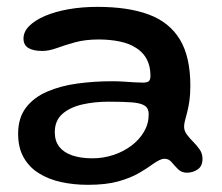

<svg xmlns="http://www.w3.org/2000/svg" viewBox="-20 -485 642 554"><path d="M233.6 48.3Q193 48.3 156.7 40.4Q120.3 32.5 92.3 15Q64.2 -2.5 48.3 -30.6Q32.3 -58.7 32.3 -98.9Q32.3 -144.9 55 -174.5Q77.6 -204.1 116.3 -220.7Q154.9 -237.4 203.5 -244Q252.1 -250.6 304 -250.6Q320 -250.6 336.6 -249.5Q353.2 -248.4 367.7 -247.5Q382.2 -246.6 392.1 -246.6Q404.9 -246.6 409.5 -250.8Q414.1 -255.1 414.1 -265.6Q414.1 -284.8 409.3 -299.9Q404.5 -314.9 395.5 -326.4Q386.5 -337.9 374 -345.9Q354.1 -359.4 325.7 -365.2Q297.4 -371.1 264.9 -371.1Q226.4 -371.1 196.8 -363Q167.2 -354.8 144.2 -346.4Q121.2 -338 102 -338Q75.8 -338 61.8 -346.6Q47.8 -355.1 47.8 -373.9Q47.8 -393.3 64.3 -410Q80.8 -426.6 110 -439.1Q139.2 -451.5 178.1 -458.4Q217 -465.2 261.2 -465.2Q349.6 -465.2 409.2 -443.1Q468.8 -420.9 499 -371.1Q529.2 -321.3 529.2 -237.6Q529.2 -212.7 526.5 -194Q523.8 -175.3 520.2 -161.6Q516.7 -147.9 514 -137.9Q511.2 -127.8 511.2 -119.7Q511.2 -107.5 519.2 -96.8Q527.1 -86.1 537.8 -75.5Q548.4 -65 556.4 -53.2Q564.3 -41.5 564.3 -27.1Q564.3 -5.4 550.3 3.9Q536.2 13.3 519.6 13.3Q503.8 13.3 493.7 3.2Q483.7 -6.9 475.3 -16.9Q466.9 -26.9 455.1 -26.9Q448.1 -26.9 439.8 -23Q431.6 -19.1 419.3 -10.3Q404.7 0.5 381.2 14.2Q357.8 28 322 38.2Q286.2 48.3 233.6 48.3ZM246.9 -28.2Q277.8 -28.2 306.8 -37.7Q335.8 -47.2 358.9 -64.5Q382 -81.8 395.6 -105Q409.1 -128.2 409.1 -155.4Q409.1 -172.4 397.7 -180Q386.2 -187.6 360.9 -189.6Q335.5 -191.6 293.2 -191.6Q252.1 -191.6 216.6 -183.4Q181.1 -175.1 159.6 -155.9Q138.1 -136.6 138.1 -103.4Q138.1 -77.9 151.2 -61.3Q164.2 -44.8 188.6 -36.5Q212.9 -28.2 246.9 -28.2Z"/></svg>

Font: Gluten Thin
Style: Regular
Weight: 100
Designer: Tyler Finck
Foundry: Etcetera Type Company
Version: Version 1.300